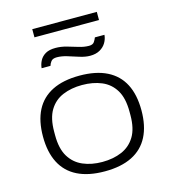

<svg xmlns="http://www.w3.org/2000/svg" viewBox="-125 -954 942 1066"><g transform="rotate(-15 346.0 -421.5)"><path d="M346 12Q252 12 189 -19.5Q126 -51 94.5 -112.5Q63 -174 63 -263Q63 -353 94.5 -414Q126 -475 189 -506.5Q252 -538 346 -538Q440 -538 503 -506.5Q566 -475 597.5 -414Q629 -353 629 -263Q629 -174 597.5 -112.5Q566 -51 503 -19.5Q440 12 346 12ZM346 -42Q409 -42 458 -63Q507 -84 535 -130Q563 -176 563 -253V-273Q563 -351 535 -397Q507 -443 458 -463.5Q409 -484 346 -484Q284 -484 235 -463.5Q186 -443 158 -397Q130 -351 130 -273V-253Q130 -176 158 -130Q186 -84 235 -63Q284 -42 346 -42ZM154 -632Q156 -655 167 -675.5Q178 -696 199.5 -708.5Q221 -721 257 -721Q288 -721 320 -712Q352 -703 382.5 -693.5Q413 -684 441 -684Q463 -684 471.5 -697Q480 -710 484 -721H539Q537 -697 524.5 -676Q512 -655 489 -642Q466 -629 433 -629Q405 -629 372.5 -639.5Q340 -650 309 -659.5Q278 -669 251 -669Q227 -669 217.5 -656.5Q208 -644 205 -632ZM160 -808V-855H531V-808Z"/></g></svg>

Font: Archivo Expanded ExtraLight
Style: Regular
Weight: 250
Width: 7
Designer: Hector Gatti
Foundry: Omnibus-Type
Version: Version 2.001